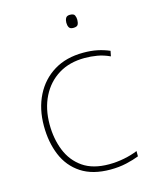

<svg xmlns="http://www.w3.org/2000/svg" viewBox="-111 -794 694 877"><g transform="rotate(-15 236.0 -355.5)"><path d="M302 10Q218 10 164 -25.5Q110 -61 84.5 -122.5Q59 -184 59 -261Q59 -342 90.5 -404.5Q122 -467 180 -502.5Q238 -538 319 -538Q355 -538 384.5 -532Q414 -526 442 -514L437 -489Q407 -503 377.5 -508Q348 -513 319 -513Q247 -513 195 -481Q143 -449 114.5 -392Q86 -335 86 -261Q86 -193 108.5 -137Q131 -81 178.5 -48Q226 -15 302 -15Q338 -15 373.5 -22Q409 -29 438 -41V-16Q413 -6 378 2Q343 10 302 10ZM305 -721Q323 -721 327.5 -711.5Q332 -702 332 -690Q332 -677 327.5 -668Q323 -659 305 -659Q290 -659 285 -668Q280 -677 280 -690Q280 -702 285 -711.5Q290 -721 305 -721Z"/></g></svg>

Font: Noto Sans Thai Thin
Style: Regular
Weight: 250
Designer: Monotype Design Team
Foundry: Monotype Imaging Inc.
Version: Version 2.001